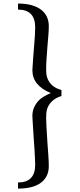

<svg xmlns="http://www.w3.org/2000/svg" viewBox="-20 -830 457 1103"><path d="M182.1 116.2Q182.1 218.3 83.5 218.3V253.4Q180.2 253.4 225.1 211.4Q260.3 178.2 260.3 125Q260.3 98.6 257.8 63.5L252.5 -10.3Q245.1 -120.1 245.1 -151.9Q245.1 -183.6 248.8 -197.5Q252.5 -211.4 258.8 -222.7Q282.2 -263.2 333 -278.3V-313Q264.7 -330.6 248.5 -392.6Q245.1 -406.7 245.1 -433.8Q245.1 -460.9 247.6 -495.8Q250 -530.8 252.5 -563.5L257.8 -626Q260.3 -655.3 260.3 -680.9Q260.3 -706.5 251 -729.5Q241.7 -752.4 220.7 -770.5Q174.3 -809.6 83.5 -809.6V-774.9Q182.1 -774.9 182.1 -672.9Q182.1 -638.2 177 -578.4Q171.9 -518.6 170.4 -495.1Q166 -439 166 -426.8Q166 -338.4 272 -295.4Q223.2 -274.4 203.1 -253.4Q166 -213.9 166 -164.6Q166 -155.3 167.5 -134.8L170.4 -86.9Q171.9 -60.1 174.1 -29.8Q176.3 0.5 178.2 28.3Q182.1 96.7 182.1 116.2Z"/></svg>

Font: Habibi
Style: Regular
Weight: 400
Designer: Magnus Gaarde
Foundry: Magnus Gaarde
Version: Version 1.001